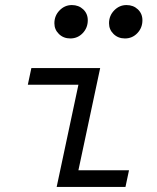

<svg xmlns="http://www.w3.org/2000/svg" viewBox="-20 -739 620 759"><path d="M204 0 290 -404H90L104 -470H376L290 -66H490L476 0ZM258 -587Q231 -587 213 -604.5Q195 -622 195 -647Q195 -677 215.5 -698Q236 -719 264 -719Q291 -719 309 -702Q327 -685 327 -659Q327 -629 307 -608Q287 -587 258 -587ZM474 -587Q447 -587 429 -604.5Q411 -622 411 -647Q411 -677 431.5 -698Q452 -719 480 -719Q507 -719 525 -702Q543 -685 543 -659Q543 -629 523 -608Q503 -587 474 -587Z"/></svg>

Font: Sometype Mono
Style: Italic
Weight: 400
Italic angle: -12°
Monospace: yes
Designer: Ryoichi Tsunekawa
Foundry: Dharma Type
Version: Version 1.000; ttfautohint (v1.8.3)